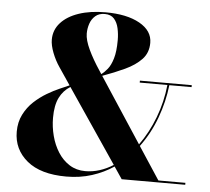

<svg xmlns="http://www.w3.org/2000/svg" viewBox="-54 -818 968 885"><g transform="rotate(5 430.5 -375.0)"><path d="M584 -460H824V-451H721Q712.5 -375 684.8 -299.2Q657 -223.5 610 -160L709 -9H834V0H540L502.5 -55.5Q457 -25 402.2 -7.5Q347.5 10 284 10Q165.5 10 102.2 -42.2Q39 -94.5 39 -176.5Q39 -221 56.8 -256Q74.5 -291 102.2 -316.8Q130 -342.5 161.2 -361Q192.5 -379.5 219.8 -391.2Q247 -403 263 -410L209 -490Q189.5 -518.5 176.2 -552.8Q163 -587 163 -613Q163 -658 192.8 -691Q222.5 -724 275.5 -742Q328.5 -760 399 -760Q498 -760 557.2 -726.8Q616.5 -693.5 616.5 -637.5Q616.5 -591.5 587.8 -561.2Q559 -531 511.8 -509Q464.5 -487 409 -467L605.5 -167Q648 -225.5 676 -299Q704 -372.5 712 -451H584ZM394 -490 404 -474.5Q418 -484.5 432.2 -502Q446.5 -519.5 456.2 -551.8Q466 -584 466 -637.5Q466 -665.5 460.2 -691.8Q454.5 -718 439.5 -735Q424.5 -752 396.5 -752Q369.5 -752 352.8 -737.5Q336 -723 328.5 -700.8Q321 -678.5 321 -655Q321 -625 341.5 -581.5Q362 -538 394 -490ZM200 -254.5Q200 -212.5 210.8 -171.2Q221.5 -130 243 -96.2Q264.5 -62.5 296.2 -42.5Q328 -22.5 369 -22.5Q402.5 -22.5 435 -32.8Q467.5 -43 498 -62.5L267.5 -403Q235 -383 217.5 -347.8Q200 -312.5 200 -254.5Z"/></g></svg>

Font: Bodoni* 24pt
Style: Bold
Weight: 700
Version: Version 2.3